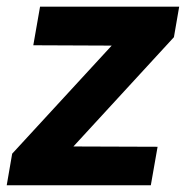

<svg xmlns="http://www.w3.org/2000/svg" viewBox="-36 -548 555 568"><path d="M181.2 -114.7 430.2 -113.8 410.2 0H-16.1L0 -93.3L294.4 -413.1L62.5 -414.1L82.5 -528.3H494.1L478.5 -438Z"/></svg>

Font: RobotoDraft
Style: Bold Italic
Weight: 700
Italic angle: -12°
Version: Version 2.001150; 2014